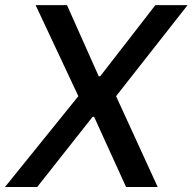

<svg xmlns="http://www.w3.org/2000/svg" viewBox="-59 -748 770 768"><path d="M209 -727.5 335.9 -442.9H341.8L562.5 -727.5H691.4L405.3 -363.3L571.8 0H445.3L317.4 -280.8H311.5L89.8 0H-39.1L254.4 -363.3L83.5 -727.5Z"/></svg>

Font: Inter Tight Medium
Style: Italic
Weight: 500
Italic angle: -9.39999°
Designer: Rasmus Andersson
Foundry: rsms
Version: Version 3.004